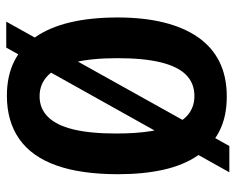

<svg xmlns="http://www.w3.org/2000/svg" viewBox="-88 -630 736 599"><g transform="rotate(-90 279.5 -330.0)"><path d="M42 18 431 -678H512L124 18ZM278 10Q215 10 169.5 -13.5Q124 -37 94 -81Q64 -125 50 -187.5Q36 -250 36 -329Q36 -445 63.5 -522Q91 -599 146 -637.5Q201 -676 281 -676Q342 -676 387.5 -653.5Q433 -631 463.5 -587.5Q494 -544 509.5 -479.5Q525 -415 525 -330Q525 -250 509.5 -187Q494 -124 463.5 -80Q433 -36 387 -13Q341 10 278 10ZM280 -91Q320 -91 346 -117Q372 -143 385 -196Q398 -249 398 -331Q398 -413 384.5 -467Q371 -521 344.5 -547.5Q318 -574 279 -574Q241 -574 215 -548Q189 -522 176 -469.5Q163 -417 163 -335Q163 -272 170.5 -226Q178 -180 192.5 -150Q207 -120 229 -105.5Q251 -91 280 -91Z"/></g></svg>

Font: Bricolage Grotesque 72pt SemiCondensed SemiBold
Style: Regular
Weight: 600
Width: 4
Designer: Mathieu Triay
Foundry: Atelier Triay
Version: Version 1.001;gftools[0.9.33.dev8+g029e19f]